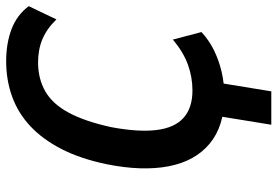

<svg xmlns="http://www.w3.org/2000/svg" viewBox="-162 -594 921 638"><g transform="rotate(-90 299.0 -274.5)"><path d="M204 166 240 -55H351L315 166ZM298 10Q200 10 141.5 -38.5Q83 -87 66 -175Q49 -263 73 -382Q91 -468 123 -530.5Q155 -593 198.5 -634Q242 -675 297 -695Q352 -715 415 -715Q475 -715 522 -697Q569 -679 598 -640L554 -548Q523 -580 488.5 -594.5Q454 -609 411 -609Q357 -609 315 -585Q273 -561 244 -507Q215 -453 196 -366Q179 -275 186.5 -215Q194 -155 227 -125.5Q260 -96 318 -96Q362 -96 403.5 -111Q445 -126 487 -161L512 -66Q485 -41 451.5 -24.5Q418 -8 379.5 1Q341 10 298 10Z"/></g></svg>

Font: Nunito Sans 10pt Condensed
Style: Bold Italic
Weight: 700
Width: 3
Italic angle: -9°
Designer: Vernon Adams
Foundry: Vernon Adams
Version: Version 3.101;gftools[0.9.27]